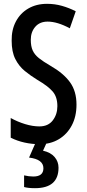

<svg xmlns="http://www.w3.org/2000/svg" viewBox="-20 -744 456 1004"><path d="M380 -197Q380 -135 355.5 -88.5Q331 -42 287.5 -16Q244 10 187 10Q147 10 108.5 1.5Q70 -7 36 -24V-127Q72 -107 111.5 -95Q151 -83 186 -83Q232 -83 256 -114.5Q280 -146 280 -189Q280 -237 255.5 -265.5Q231 -294 176 -326Q140 -348 109.5 -373Q79 -398 60 -435.5Q41 -473 41 -531Q40 -588 63 -631.5Q86 -675 128 -699.5Q170 -724 226 -724Q266 -724 303.5 -713.5Q341 -703 376 -685L345 -596Q280 -631 229 -631Q188 -631 164.5 -604Q141 -577 141 -536Q141 -502 151 -480Q161 -458 183.5 -440Q206 -422 244 -400Q312 -361 346 -314Q380 -267 380 -197ZM286 133Q286 240 163 240Q127 240 106 234V173Q131 179 154 179Q207 179 207 136Q207 89 132 80L167 0H225L205 44Q245 53 265.5 77Q286 101 286 133Z"/></svg>

Font: Noto Sans Gurmukhi ExtraCondensed Medium
Style: Regular
Weight: 500
Width: 2
Designer: Jelle Bosma - Monotype Design Team
Foundry: Monotype Imaging Inc.
Version: Version 2.004; ttfautohint (v1.8.4.7-5d5b)